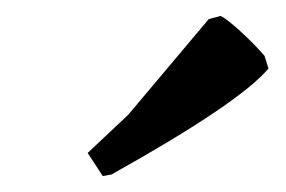

<svg xmlns="http://www.w3.org/2000/svg" viewBox="-20 -730 359 241"><path d="M109 -509 90 -538 141 -586 242 -706 257 -710Q265 -706 281.5 -691Q298 -676 312 -660L317 -644Q281 -601 120 -511Z"/></svg>

Font: Labrada
Style: Bold Italic
Weight: 700
Italic angle: -7°
Designer: Mercedes Jáuregui
Foundry: Omnibus-Type Team
Version: Version 1.000; ttfautohint (v1.8.4.7-5d5b)